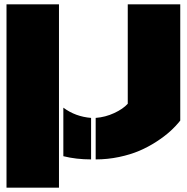

<svg xmlns="http://www.w3.org/2000/svg" viewBox="-20 -720 855 879"><path d="M250 -700.2V139.2H9.8V-700.2ZM270 -4.9V-227.1Q325.2 -186 397 -180.2V9.8Q328.6 9.8 270 -4.9ZM418 9.8V-180.2Q462.4 -183.6 502.9 -202.4Q543.5 -221.2 564.9 -245.1V-700.2H805.2V-168Q785.2 -142.6 759 -118.9Q732.9 -95.2 696 -71.3Q659.2 -47.4 618.2 -29.8Q577.1 -12.2 524.9 -1.2Q472.7 9.8 418 9.8Z"/></svg>

Font: Nastup Basic
Style: Regular
Weight: 400
Designer: Maksym Kobuzan
Foundry: Zakznak
Version: Version 1.020;FEAKit 1.0